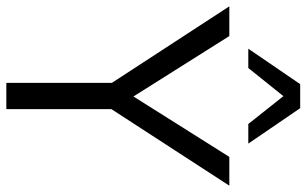

<svg xmlns="http://www.w3.org/2000/svg" viewBox="-205 -768 969 607"><g transform="rotate(90 279.5 -464.5)"><path d="M238 0V-366L256 -306L-4 -705H90L286 -394H276L472 -705H563L304 -306L321 -366V0ZM130 -765 242 -929H318L430 -765H368L280 -876L191 -765Z"/></g></svg>

Font: Nunito Sans 10pt SemiCondensed
Style: Regular
Weight: 400
Width: 4
Designer: Vernon Adams
Foundry: Vernon Adams
Version: Version 3.101;gftools[0.9.27]